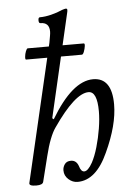

<svg xmlns="http://www.w3.org/2000/svg" viewBox="-53 -764 538 816"><g transform="rotate(-5 216.0 -356.0)"><path d="M69 13Q37 13 40 0L177 -587Q180 -604 182 -615.5Q184 -627 184 -634Q184 -673 146 -673Q139 -673 139 -685.5Q139 -698 146 -698Q168 -698 194.5 -704.5Q221 -711 243 -721Q248 -723 253 -724Q258 -725 259 -725Q265 -725 265 -719Q265 -716 264.5 -713Q264 -710 263 -706L161 -266L167 -261Q259 -416 348 -416Q428 -416 428 -302Q428 -214 375 -100Q324 13 245 13Q224 13 206.5 -2.5Q189 -18 189 -41Q189 -55 197.5 -67Q206 -79 224 -79Q247 -79 256 -54Q263 -29 277 -29Q293 -29 312 -63Q326 -89 337 -127Q348 -165 354.5 -205Q361 -245 361 -278Q361 -363 324 -363Q266 -363 171 -225Q159 -208 147.5 -178.5Q136 -149 126 -108L99 0Q96 13 69 13ZM72 -524Q68 -524 69 -536Q70 -548 74.5 -559.5Q79 -571 83 -571H322Q327 -571 325.5 -559.5Q324 -548 319.5 -536Q315 -524 310 -524Z"/></g></svg>

Font: Junicode
Style: Italic
Weight: 400
Italic angle: -11°
Designer: Peter S. Baker
Version: Version 2.100; ttfautohint (v1.8.4)